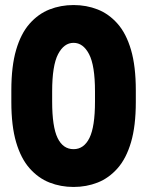

<svg xmlns="http://www.w3.org/2000/svg" viewBox="-20 -732 584 762"><path d="M25 -327Q25 -232 44 -167.5Q63 -103 97.5 -64Q132 -25 176.5 -7.5Q221 10 272 10Q323 10 367.5 -7.5Q412 -25 446.5 -64Q481 -103 500 -167.5Q519 -232 519 -327V-374Q519 -469 500 -534Q481 -599 446.5 -638Q412 -677 367.5 -694.5Q323 -712 272 -712Q221 -712 176.5 -694.5Q132 -677 97.5 -638Q63 -599 44 -534Q25 -469 25 -374ZM187 -329V-369Q187 -472 210.5 -517Q234 -562 272 -562Q310 -562 333.5 -517Q357 -472 357 -369V-329Q357 -229 335 -184.5Q313 -140 272 -140Q230 -140 208.5 -184.5Q187 -229 187 -329Z"/></svg>

Font: Phudu
Style: Bold
Weight: 700
Version: Version 1.005;gftools[0.9.23]